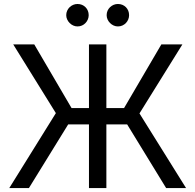

<svg xmlns="http://www.w3.org/2000/svg" viewBox="-20 -952 989 972"><path d="M518.5 -404.8H608L796.9 -727.3H903.4L686.1 -377.8L921.9 0H821L623.6 -322.4H518.5V0H430.4V-322.4H325.3L126.4 0H27L262.8 -379.3L46.9 -727.3H153.4L342.3 -404.8H430.4V-727.3H518.5ZM372.2 -818.2Q361.2 -818.2 350.9 -822.8Q340.6 -827.4 332.6 -835.4Q324.6 -843.4 320 -853.7Q315.3 -864 315.3 -875Q315.3 -887.4 320 -897.7Q324.6 -908 332.6 -915.7Q340.6 -923.3 350.9 -927.6Q361.2 -931.8 372.2 -931.8Q384.6 -931.8 394.9 -927.6Q405.2 -923.3 412.8 -915.7Q420.5 -908 424.7 -897.7Q429 -887.4 429 -875Q429 -864 424.7 -853.7Q420.5 -843.4 412.8 -835.4Q405.2 -827.4 394.9 -822.8Q384.6 -818.2 372.2 -818.2ZM576.7 -818.2Q565.7 -818.2 555.4 -822.8Q545.1 -827.4 537.1 -835.4Q529.1 -843.4 524.5 -853.7Q519.9 -864 519.9 -875Q519.9 -887.4 524.5 -897.7Q529.1 -908 537.1 -915.7Q545.1 -923.3 555.4 -927.6Q565.7 -931.8 576.7 -931.8Q589.1 -931.8 599.4 -927.6Q609.7 -923.3 617.4 -915.7Q625 -908 629.3 -897.7Q633.5 -887.4 633.5 -875Q633.5 -864 629.3 -853.7Q625 -843.4 617.4 -835.4Q609.7 -827.4 599.4 -822.8Q589.1 -818.2 576.7 -818.2Z"/></svg>

Font: Fast_Sans-Dotted
Style: Regular
Weight: 400
Version: Version 3.018